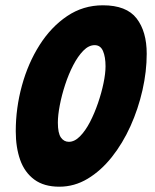

<svg xmlns="http://www.w3.org/2000/svg" viewBox="-20 -689 584 725"><path d="M204 16Q146 16 109.5 -11Q73 -38 56.2 -85.2Q39.5 -132.5 39.5 -193.5Q39.5 -281 62.8 -365.8Q86 -450.5 129.5 -519Q173 -587.5 233.5 -628.2Q294 -669 368.5 -669Q457.5 -669 495.8 -619.5Q534 -570 534 -486Q534 -419 518 -348.5Q502 -278 472.8 -213Q443.5 -148 402.5 -96.2Q361.5 -44.5 311.2 -14.2Q261 16 204 16ZM240 -153.5Q261.5 -153.5 282 -174.2Q302.5 -195 319.8 -228.2Q337 -261.5 350.2 -300.2Q363.5 -339 371 -375.5Q378.5 -412 378.5 -438.5Q378.5 -474 369 -496.2Q359.5 -518.5 337.5 -518.5Q315 -518.5 294.5 -497.5Q274 -476.5 256.5 -442.8Q239 -409 226 -369.2Q213 -329.5 205.8 -291.8Q198.5 -254 198.5 -226Q198.5 -186 210 -169.8Q221.5 -153.5 240 -153.5Z"/></svg>

Font: Grandstander ExtraBold
Style: Italic
Weight: 800
Italic angle: -15°
Designer: Tyler Finck
Foundry: Etcetera Type Co
Version: Version 1.200; ttfautohint (v1.8.3)